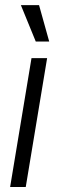

<svg xmlns="http://www.w3.org/2000/svg" viewBox="-20 -748 229 768"><path d="M20.5 0 106 -515.6H168.5L83 0ZM123 -582 63.5 -727.5H136.2L176.8 -582Z"/></svg>

Font: Inter Display Light
Style: Italic
Weight: 300
Italic angle: -9.39999°
Designer: Rasmus Andersson
Foundry: rsms
Version: Version 4.000;git-a52131595